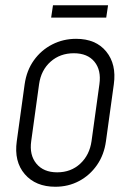

<svg xmlns="http://www.w3.org/2000/svg" viewBox="-20 -700 499 732"><path d="M191 12Q116 12 74.5 -36Q33 -84 44 -162L74 -379Q81.5 -431.5 109.2 -470.2Q137 -509 179 -530.5Q221 -552 270 -552Q345.5 -552 385 -503.5Q424.5 -455 414 -379L384 -162Q377 -110 349.8 -70.8Q322.5 -31.5 281.5 -9.8Q240.5 12 191 12ZM198 -43Q250.5 -43 286 -76Q321.5 -109 329 -162L359 -379Q366.5 -432.5 340 -464.8Q313.5 -497 261.5 -497Q209 -497 172.8 -464.8Q136.5 -432.5 129 -379L99 -162Q91.5 -109 118.8 -76Q146 -43 198 -43ZM182 -680H392L385 -633H175Z"/></svg>

Font: Mohave Light
Style: Italic
Weight: 300
Italic angle: -8°
Designer: Gumpita Rahayu
Foundry: Tokotype
Version: Version 2.003